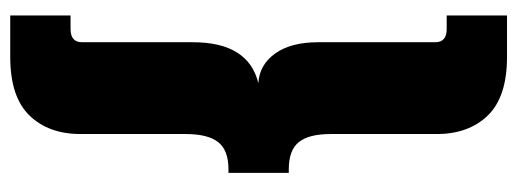

<svg xmlns="http://www.w3.org/2000/svg" viewBox="-330 -500 987 366"><g transform="rotate(-90 163.0 -317.5)"><path d="M265 -654V-443Q265 -337 187 -318Q222 -316 243.5 -286Q265 -256 265 -204V19Q265 41 290 41H316V156H237Q161 156 125.5 119.5Q90 83 90 22V-180Q90 -222 74.5 -241Q59 -260 23 -260H16V-375H23Q59 -375 74.5 -394.5Q90 -414 90 -457V-657Q90 -718 125.5 -754.5Q161 -791 237 -791H316V-676H290Q265 -676 265 -654Z"/></g></svg>

Font: Teko
Style: Bold
Weight: 700
Designer: Manushi Parikh, Jonny Pinhorn
Foundry: Indian Type Foundry
Version: Version 1.106;PS 1.0;hotconv 1.0.78;makeotf.lib2.5.61930; tt